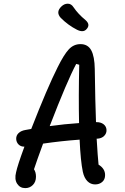

<svg xmlns="http://www.w3.org/2000/svg" viewBox="-20 -972 660 1014"><path d="M113.5 21.5Q85.5 21.5 70.5 -1.8Q55.5 -25 65 -62.5Q72 -97 109 -197.5Q90.5 -197 78.5 -208.5Q66.5 -220 65.5 -238Q65 -256.5 78 -269Q91 -281.5 114 -285.5Q133 -289 145 -291Q230 -509 284.5 -617Q317.5 -683.5 343.2 -711.2Q369 -739 405 -739Q444 -739 461.8 -706.5Q479.5 -674 480.5 -607.5Q483 -429.5 487 -327H487.5Q512 -327.5 526.8 -316Q541.5 -304.5 542.5 -286Q543.5 -267.5 529.8 -254Q516 -240.5 493 -239.5H490.5Q496 -145.5 500.5 -102.5Q535 -81.5 535 -47.5Q535 -24 519.8 -11Q504.5 2 482.5 2Q458.5 2 441.5 -15.2Q424.5 -32.5 417.5 -64.5Q405.5 -121.5 400.5 -234.5Q302.5 -227.5 207.5 -213.5Q175 -125 159.5 -78Q170 -62.5 170 -39Q170 -11.5 153.5 5Q137 21.5 113.5 21.5ZM242.5 -306Q322 -317 397.5 -322Q394.5 -466 398.5 -630L382.5 -634.5Q334.5 -544.5 242.5 -306ZM301 -877.5Q273 -908 304.5 -938Q319.5 -952.5 338 -952.5Q356.5 -952.5 368.5 -933.5Q392.5 -898 431.5 -866Q459.5 -841.5 436.5 -817.5Q419.5 -798.5 386.5 -815Q340 -838.5 301 -877.5Z"/></svg>

Font: Monaspace Radon
Style: Regular
Weight: 400
Designer: Riley Cran & the Lettermatic Team
Foundry: Lettermatic
Version: Version 1.000 (Monaspace Radon)